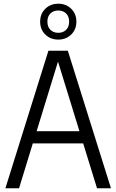

<svg xmlns="http://www.w3.org/2000/svg" viewBox="-20 -1013 626 1033"><path d="M9 0 240.5 -740H345L577 0H502L427.5 -241.5H156.5L82.5 0ZM177 -307H407.5L292 -681.5ZM293.5 -800Q251.5 -800 223.8 -827.2Q196 -854.5 196 -896.5Q196 -938.5 223.8 -965.8Q251.5 -993 293.5 -993Q335.5 -993 363.2 -965.8Q391 -938.5 391 -896.5Q391 -854.5 363.2 -827.2Q335.5 -800 293.5 -800ZM293.5 -836.5Q319.5 -836.5 335.8 -852.5Q352 -868.5 352 -896.5Q352 -924.5 335.8 -940.5Q319.5 -956.5 293.5 -956.5Q267.5 -956.5 251.2 -940.5Q235 -924.5 235 -896.5Q235 -868.5 251.2 -852.5Q267.5 -836.5 293.5 -836.5Z"/></svg>

Font: Encode Sans Condensed
Style: Regular
Weight: 400
Width: 3
Designer: Multiple Designers
Foundry: Impallari Type
Version: Version 3.000; ttfautohint (v1.8.3) -l 8 -r 50 -G 200 -x 14 